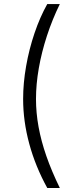

<svg xmlns="http://www.w3.org/2000/svg" viewBox="-20 -792 354 948"><path d="M94.2 -303.2Q94.2 -381.3 108.9 -465.1Q123.5 -548.8 150.4 -628.2Q177.2 -707.5 213.4 -772H275.4Q238.3 -696.3 211.9 -615.5Q185.5 -534.7 171.6 -455.3Q157.7 -376 157.7 -303.2Q157.7 -235.4 170.4 -165.5Q183.1 -95.7 209 -21.2Q234.9 53.2 275.4 136.2H213.4Q154.8 29.8 124.5 -82Q94.2 -193.8 94.2 -303.2Z"/></svg>

Font: Inter Tight Light
Style: Regular
Weight: 300
Designer: Rasmus Andersson
Foundry: rsms
Version: Version 3.004